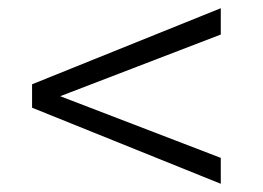

<svg xmlns="http://www.w3.org/2000/svg" viewBox="-20 -585 640 467"><path d="M517 -565V-501L103 -342V-360L517 -201V-138L58 -323V-380Z"/></svg>

Font: SUSE Thin Light
Style: Regular
Weight: 300
Version: Version 1.000